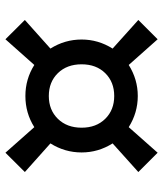

<svg xmlns="http://www.w3.org/2000/svg" viewBox="33 -692 598 704"><g transform="rotate(-90 332.0 -340.0)"><path d="M332 -133.8Q270.5 -133.8 217.8 -167L124 -61L53.2 -131.8L158.2 -226.1Q125 -278.8 125 -339.8Q125 -401.4 158.2 -454.1L53.2 -547.9L124 -619.1L217.8 -513.2Q269.5 -545.9 332 -545.9Q394 -545.9 445.8 -513.2L540 -619.1L610.8 -547.9L505.9 -454.1Q539.1 -401.4 539.1 -339.8Q539.1 -278.8 505.9 -226.1L610.8 -131.8L540 -61L445.8 -167Q393.1 -133.8 332 -133.8ZM248.3 -426.8Q215.8 -393.6 215.8 -339.8Q215.8 -286.1 248.3 -253.2Q280.8 -220.2 332 -220.2Q383.3 -220.2 415.8 -253.2Q448.2 -286.1 448.2 -339.8Q448.2 -393.6 415.8 -426.8Q383.3 -460 332 -460Q280.8 -460 248.3 -426.8Z"/></g></svg>

Font: TASA Orbiter Deck Medium
Style: Regular
Weight: 500
Designer: Weizhong Zhang
Version: Version 1.000;Glyphs 3.1.2 (3151)